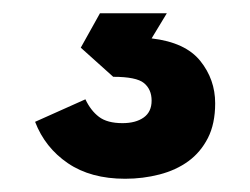

<svg xmlns="http://www.w3.org/2000/svg" viewBox="-20 -30 378 290"><path d="M169 240Q117 240 82.5 216.5Q48 193 33 154L109 120Q117 137 129.5 146.5Q142 156 165 156Q185 156 197 147.5Q209 139 209 122Q209 105 197.5 95.5Q186 86 151 86L102 42L131 -10H232L209 28Q260 34 282.5 62Q305 90 305 126Q305 157 294 178.5Q283 200 264.5 213.5Q246 227 221 233.5Q196 240 169 240Z"/></svg>

Font: Geist Black
Style: Regular
Weight: 400
Designer: Basement.studio, Andrés Briganti, Mateo Zaragoza
Foundry: Basement.studio, Vercel, Andrés Briganti, Guido Ferreyra, Mateo Zaragoza
Version: Version 1.401